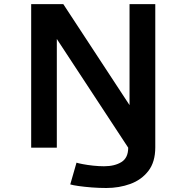

<svg xmlns="http://www.w3.org/2000/svg" viewBox="-20 -720 915 936"><path d="M498.5 196.5Q463.5 196.5 427.8 193.8Q392 191 363.8 187Q335.5 183 322.5 179L353 73Q361.5 76 383.8 80.2Q406 84.5 434 87.5Q462 90.5 487 90.5Q539 90.5 572 70Q605 49.5 605 0L257 -530V0H132V-700H288.5L611.5 -207.5V-700H737V-2Q737 70 703.2 113.5Q669.5 157 615 176.8Q560.5 196.5 498.5 196.5Z"/></svg>

Font: Trispace SemiExpanded Medium
Style: Regular
Weight: 500
Width: 6
Designer: Tyler Finck
Foundry: Etcetera Type Company
Version: Version 1.210; ttfautohint (v1.8.3)